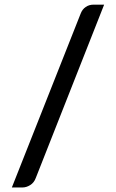

<svg xmlns="http://www.w3.org/2000/svg" viewBox="-20 -760 500 826"><path d="M134 5.5 428 -740H382.5C369.8 -740 358.6 -736.7 348.8 -730C338.9 -723.3 331.7 -713.8 327 -701.5L31 46.5H76.5C87.8 46.5 99 43.1 110 36.2C121 29.4 129 19.2 134 5.5Z"/></svg>

Font: Lato Semibold
Style: Regular
Weight: 600
Designer: Lukasz Dziedzic
Foundry: tyPoland Lukasz Dziedzic
Version: Version 2.006; 2014-01-15